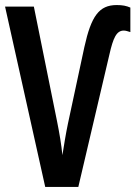

<svg xmlns="http://www.w3.org/2000/svg" viewBox="-20 -740 540 760"><path d="M159 0H290L413 -524C428 -590 441 -619 470 -619C478 -619 486 -616 496 -613V-710C480 -717 465 -720 442 -720C372 -720 341 -676 314 -554L249 -251C241 -213 233 -164 227 -126C223 -168 215 -214 206 -259L114 -714H0Z"/></svg>

Font: Noto Sans Mono ExtraCondensed SemiBold
Style: Regular
Weight: 600
Width: 2
Designer: Monotype Design Team
Foundry: Monotype Imaging Inc.
Version: Version 2.014